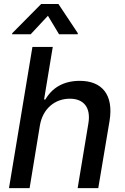

<svg xmlns="http://www.w3.org/2000/svg" viewBox="-20 -969 642 989"><path d="M185.7 -323.9C201 -410.9 264.2 -460.6 339.8 -460.6C412.3 -460.6 448.5 -414.1 435.4 -334.2L380 0H486.2L544.4 -346.9C566.4 -483.3 503.2 -552.6 391.3 -552.6C306.1 -552.6 248.2 -516 213.8 -456.7H207L251.8 -727.3H147L26.3 0H132.5ZM42.3 -792.6H138.1L226.9 -887.8L284.1 -792.6H380.3L381 -797.9L280.9 -948.5H192.1L43 -797.9Z"/></svg>

Font: Magic Ui Pro Medium
Style: Italic
Weight: 500
Italic angle: -9.39999°
Designer: Stefan Endress, Andreas Faust
Version: Version 1.000;FEAKit 1.0